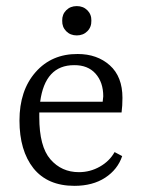

<svg xmlns="http://www.w3.org/2000/svg" viewBox="-20 -602 468 630"><path d="M279.8 -534.2Q280.3 -513.2 266.6 -499.5Q252.9 -485.8 231.9 -485.8Q210.9 -485.8 197.3 -499.5Q183.6 -513.2 184.1 -534.2Q183.6 -554.7 197.3 -568.4Q210.9 -582 231.9 -582Q252.9 -582 266.6 -568.4Q280.3 -554.7 279.8 -534.2ZM223.1 -388.2Q127.9 -388.2 111.8 -268.1H316.9Q318.8 -282.2 318.8 -286.1Q318.8 -332 293.5 -360.4Q268.1 -388.7 223.1 -388.2ZM234.9 -424.8Q298.8 -424.8 340.3 -387.7Q381.8 -350.6 381.8 -280.8Q381.8 -254.9 378.9 -232.9H108.9V-217.8Q108.9 -121.1 145.5 -79.1Q182.1 -37.1 238.8 -37.1Q275.9 -37.1 307.6 -55.2Q339.4 -73.2 356 -103L380.9 -89.8Q366.2 -45.9 325.2 -19Q284.2 7.8 224.1 7.8Q136.2 7.8 89.8 -49.8Q43.9 -107.9 43.9 -206.5Q43.9 -305.2 96.7 -365.2Q149.4 -425.3 234.9 -424.8Z"/></svg>

Font: Yrsa-Light
Style: Regular
Weight: 300
Designer: Anna Giedrys (Yrsa+Rasa design), David Brezina (Yrsa art-direction, Rasa art-direction, design)
Foundry: Rosetta Type Foundry
Version: Version 1.001;PS 1.1;hotconv 1.0.88;makeotf.lib2.5.647800